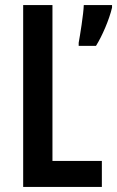

<svg xmlns="http://www.w3.org/2000/svg" viewBox="-20 -800 460 754"><path d="M71 -66H380V-168H186V-780H71ZM420 -770V-780H309C308 -745 294 -659 289 -632V-620H357C381 -658 409 -723 420 -770Z"/></svg>

Font: Noto Sans Malayalam UI ExtraCondensed SemiBold
Style: Regular
Weight: 600
Width: 2
Designer: Jelle Bosma - Monotype Design Team
Foundry: Monotype Imaging Inc.
Version: Version 2.104